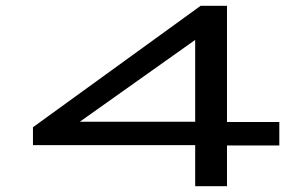

<svg xmlns="http://www.w3.org/2000/svg" viewBox="-20 -644 1040 664"><path d="M655 0V-142H94V-204L674 -624H765V-222H946V-141H765V0ZM256 -223H655V-506Z"/></svg>

Font: Inconsolata UltraExpanded Medium
Style: Regular
Weight: 500
Width: 9
Monospace: yes
Designer: Raph Levien, Cyreal, Brenton Simpson
Foundry: Raph Levien, Cyreal, Google
Version: Version 3.001; ttfautohint (v1.8.2.53-6de2)